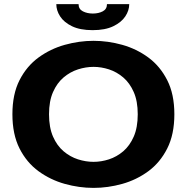

<svg xmlns="http://www.w3.org/2000/svg" viewBox="-20 -905 915 936"><path d="M436 11Q366 11 296 -8.5Q226 -28 168 -70.2Q110 -112.5 75.2 -181.2Q40.5 -250 40.5 -348Q40.5 -446 75.2 -514.2Q110 -582.5 168 -624.8Q226 -667 296 -686.5Q366 -706 436 -706Q506 -706 575.8 -686.5Q645.5 -667 703 -624.8Q760.5 -582.5 795.2 -514.2Q830 -446 830 -348Q830 -249.5 795.2 -181Q760.5 -112.5 703 -70.2Q645.5 -28 575.8 -8.5Q506 11 436 11ZM436 -116Q473.5 -116 511.2 -128.2Q549 -140.5 580.8 -167.5Q612.5 -194.5 632 -239Q651.5 -283.5 651.5 -348Q651.5 -412 632 -456.2Q612.5 -500.5 580.8 -527.5Q549 -554.5 511.2 -566.8Q473.5 -579 436 -579Q398.5 -579 360.2 -566.8Q322 -554.5 290 -527.5Q258 -500.5 238.5 -456.2Q219 -412 219 -348Q219 -283.5 238.5 -239Q258 -194.5 290 -167.5Q322 -140.5 360.2 -128.2Q398.5 -116 436 -116ZM431.5 -758Q370.5 -758 331.2 -777Q292 -796 273.2 -825Q254.5 -854 254.5 -885H363Q363 -860.5 384 -849.8Q405 -839 432.5 -839Q460.5 -839 481 -849.8Q501.5 -860.5 501.5 -885H610Q610 -854 590.8 -825Q571.5 -796 532 -777Q492.5 -758 431.5 -758Z"/></svg>

Font: Trispace SemiExpanded
Style: Bold
Weight: 700
Width: 6
Designer: Tyler Finck
Foundry: Etcetera Type Company
Version: Version 1.210; ttfautohint (v1.8.3)